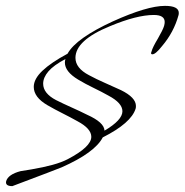

<svg xmlns="http://www.w3.org/2000/svg" viewBox="-64 -485 629 654"><path d="M-22 149Q-47 149 -43 132Q-36 109 6 98L43 92Q84 85 115 76.5Q146 68 167 57Q247 15 247 -19Q247 -47 200 -72Q175 -86 149 -99Q123 -112 97 -127Q51 -154 51 -189Q51 -216 80.5 -244Q110 -272 166 -302Q181 -329 220 -356.5Q259 -384 320 -412Q437 -465 498 -465Q545 -465 545 -441Q545 -436 544 -433Q528 -375 488 -328Q466 -300 455 -300Q448 -300 452 -309Q454 -317 459.5 -328Q465 -339 474 -354Q482 -368 487.5 -379Q493 -390 495 -397Q496 -401 496.5 -404Q497 -407 497 -410Q497 -434 460 -434Q402 -434 311 -396Q193 -348 193 -288Q193 -253 239 -229Q265 -215 292.5 -203Q320 -191 348 -178Q399 -153 399 -124Q399 -118 398 -115Q383 -66 286 -17Q259 35 146 85Q132 91 -22 149ZM292 -40Q353 -76 353 -106Q353 -134 306 -159Q281 -173 254 -186Q227 -199 202 -214Q157 -241 157 -272Q157 -275 157.5 -278Q158 -281 159 -284Q119 -263 101 -242Q83 -221 83 -200Q83 -167 127 -144Q153 -131 180 -119Q207 -107 233 -94Q291 -68 292 -40Z"/></svg>

Font: Grey Qo
Style: Regular
Weight: 400
Designer: Robert E. Leuschke
Foundry: Robert E. Leuschke
Version: Version 2.010